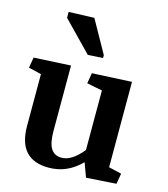

<svg xmlns="http://www.w3.org/2000/svg" viewBox="-120 -909 884 1013"><g transform="rotate(15 321.5 -402.0)"><path d="M239.7 10.7Q73.7 10.7 73.7 -172.9V-455.6L3.9 -472.2L13.7 -529.8L215.3 -540.5V-182.1Q215.3 -118.2 233.9 -87.9Q252.4 -57.6 293 -57.6Q347.7 -57.6 406.7 -130.4V-455.6L322.3 -472.2L332 -529.8L548.3 -540.5V-74.2L618.2 -57.6L608.4 0L444.8 10.7L416.5 -66.4Q341.3 10.7 239.7 10.7ZM368.2 -622.6 286.1 -617.7 129.9 -778.3V-810.5L269 -815.4L368.2 -638.2Z"/></g></svg>

Font: NoticiaText-Bold
Style: Bold
Weight: 700
Designer: JM Sole
Foundry: JM Sole
Version: Version 1.003